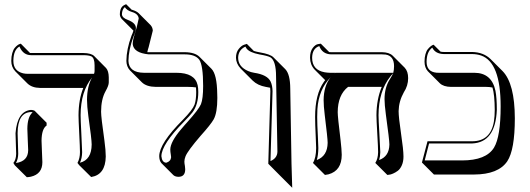

<svg xmlns="http://www.w3.org/2000/svg" viewBox="-20 -766 2499 905"><path d="M175.8 -102.5Q175.8 -93.3 177.7 -52Q179.7 -10.7 179.7 -1.5Q179.7 54.2 125.5 66.9Q116.2 68.8 106.4 69.3L49.8 13.2L43 2Q55.7 -13.2 56.2 -41Q56.2 -49.8 54.7 -88.4Q53.2 -128.4 53.2 -138.2Q61 -241.7 126 -248Q136.7 -247.6 143.1 -244.1L199.7 -187.5V-174.3Q176.3 -158.7 175.8 -102.5ZM456.5 -239.3Q456.5 -213.4 472.2 -103.5Q478.5 -57.1 478.5 -28.3Q477.1 57.6 409.7 68.4L353 12.2L345.2 2Q356.9 -20 356.9 -48.8Q356.9 -69.8 353.5 -136.2Q350.1 -202.1 350.1 -223.1Q350.6 -297.4 372.6 -351.6H168.5Q130.4 -352.1 108.9 -373L52.2 -429.7Q33.2 -449.7 33.2 -479Q33.2 -499.5 37.8 -515.6Q42.5 -531.7 49.1 -539.8Q55.7 -547.9 62.3 -552.7Q68.8 -557.6 73.2 -558.6L78.1 -560.1L121.6 -516.1Q124.5 -515.6 127 -516.1H373Q409.7 -515.6 423.8 -502L480 -445.3Q492.2 -431.6 492.7 -401.4V-377.4Q492.7 -362.8 477.5 -335.9Q456.5 -297.9 456.5 -239.3ZM423.3 -418Q426.3 -426.3 425.8 -434.1V-458Q425.8 -492.7 410.2 -500.5Q397.5 -505.9 373 -505.9H127Q90.3 -505.9 73.2 -543.5Q72.3 -545.9 71.8 -546.9Q43.9 -531.2 43 -481Q43 -479.5 43 -479Q43 -431.6 88.9 -420.4Q100.1 -418 111.8 -418ZM414.1 -400.9Q360.4 -335 359.9 -223.1Q359.9 -202.6 363.3 -137.7Q366.7 -70.8 367.2 -48.8Q366.7 -20 356.9 1Q411.6 -12.7 412.1 -85Q412.1 -109.4 396.5 -218.3Q390.1 -266.1 390.1 -295.9Q390.6 -359.9 414.1 -400.9ZM108.9 -159.2Q109.4 -214.4 132.8 -235.8V-237.3Q129.4 -237.8 126 -237.8Q63.5 -235.8 63 -138.2Q63 -128.9 64.5 -89.6Q65.9 -50.3 65.9 -41Q65.4 -16.1 55.2 2.4Q112.3 -5.9 112.8 -58.1Q112.8 -66.9 110.8 -106.9Q108.9 -148.9 108.9 -159.2Z M600.6 -720.2Q603 -719.2 604.5 -719.2Q623.5 -713.4 633.3 -704.1L689.9 -647.5Q699.7 -636.2 700.2 -621.6Q700.2 -621.6 681.2 -545.9V-545.4Q676.8 -532.7 674.3 -520Q677.7 -520 680.7 -520H850.6Q898.4 -519.5 919.9 -498.5L976.6 -441.9Q1002.9 -415.5 1003.9 -323.2Q1003.9 -314 1004.4 -304.2Q1004.4 -234.9 987.3 -203.6Q973.6 -179.2 925.3 -125.5Q865.2 -55.7 854.5 -29.3Q849.1 -15.6 849.1 -4.4Q849.1 3.9 851.6 16.6Q853 26.9 853 31.7Q853 67.9 820.3 67.4Q805.7 66.9 797.4 59.6L740.7 2.9Q731 -8.3 730.5 -29.8Q731 -90.3 841.8 -201.2Q887.7 -248 897 -272.9Q904.8 -295.4 904.8 -332Q904.8 -344.7 903.8 -354Q887.7 -356.4 868.2 -356.4H715.3Q670.4 -356.9 648.9 -377.9L592.3 -434.6Q576.2 -452.1 575.7 -479Q576.2 -533.7 599.6 -597.2Q605.5 -609.4 608.9 -621.6L553.7 -676.8Q545.4 -686.5 544.9 -698.2Q544.9 -710.9 547.9 -720.2Q550.8 -729.5 555.2 -734.1Q559.6 -738.8 564 -741.2Q568.8 -744.1 571.8 -745.1L574.7 -746.1ZM605.5 -558.1Q606 -579.1 615.2 -605.5Q625 -635.3 633.8 -678.7Q631.8 -700.7 602.1 -709.5Q578.1 -716.8 568.4 -732.4Q555.2 -721.7 554.7 -698.2Q556.2 -681.6 582 -672.4Q616.7 -659.2 620.1 -638.7Q620.6 -635.3 620.6 -632.8Q620.1 -616.7 608.9 -592.8Q585.9 -530.3 585.4 -479Q587.4 -423.8 658.7 -422.9H811.5Q898.4 -422.9 911.6 -364.7Q914.6 -350.6 914.6 -332Q914.6 -272.9 887.2 -236.3Q875 -220.7 848.6 -193.8Q741.7 -85.9 740.7 -29.8Q743.7 0 763.7 1Q784.7 -5.4 786.6 -24.9Q786.6 -28.3 785.2 -36.6Q782.7 -51.3 782.7 -61Q782.7 -96.7 834 -157.2Q839.4 -163.6 851.1 -177.2Q857.9 -185.1 861.3 -188.5Q917 -250.5 927.2 -274.9Q937.5 -300.8 937.5 -360.8Q937.5 -458 919.4 -484.4Q900.4 -509.8 850.6 -509.8H680.7Q609.9 -516.6 605.5 -558.1Z M1244.6 5.9 1254.4 -335.9Q1254.4 -345.2 1253.4 -352.5Q1244.1 -354.5 1232.9 -356.4Q1194.3 -363.3 1170.9 -386.2L1114.3 -442.9Q1092.8 -465.8 1092.3 -494.1Q1092.3 -519 1105.2 -535.2Q1118.2 -551.3 1130.9 -555.2L1143.6 -559.1L1176.3 -525.9Q1186.5 -522.5 1205.6 -519Q1253.9 -510.7 1268.6 -496.1L1325.2 -439.5Q1347.7 -415.5 1348.1 -349.6L1354 5.4L1357.4 119.1L1300.8 62.5ZM1254.9 -6.8Q1286.6 -20 1287.6 -50.8L1281.2 -405.8Q1281.2 -479 1254.9 -495.6Q1242.2 -502.9 1203.6 -509.3Q1155.3 -518.6 1141.6 -538.1Q1138.7 -542.5 1136.7 -546.4Q1103.5 -530.8 1102.5 -494.1Q1102.5 -451.7 1149.4 -431.2Q1163.1 -425.3 1178.2 -422.9Q1240.7 -413.6 1255.9 -380.9Q1264.2 -362.3 1264.6 -335.9Z M1858.9 -242.2Q1858.9 -213.4 1870.1 -138.2Q1881.8 -59.6 1881.8 -28.3Q1881.8 -4.4 1874 13.2Q1866.2 30.8 1855 39.1Q1843.8 47.4 1832.5 52.2Q1821.3 57.1 1813.5 57.6L1805.7 58.6L1749 2Q1761.7 -17.6 1762.2 -48.8Q1762.2 -69.8 1758.3 -136Q1754.4 -202.1 1754.4 -223.1Q1754.9 -297.9 1779.3 -356.4H1620.6Q1572.3 -318.8 1571.8 -237.3Q1571.8 -215.3 1585.4 -104.5Q1590.3 -62.5 1590.8 -36.6Q1590.8 38.6 1528.3 55.7Q1528.3 55.7 1511.7 58.6L1455.1 2Q1469.7 -21.5 1470.2 -67.9Q1470.2 -80.6 1468.3 -118.7Q1465.3 -181.6 1465.3 -214.8Q1465.3 -321.8 1506.8 -380.4Q1510.3 -384.8 1512.7 -388.2L1462.9 -438Q1441.9 -460.4 1441.4 -494.1Q1441.4 -522.9 1453.9 -539.6Q1466.3 -556.2 1479.5 -558.1L1492.2 -560.1L1531.7 -520.5Q1536.6 -520 1540 -520H1780.3Q1814.5 -519.5 1831.1 -503.4L1887.7 -446.8Q1903.8 -429.7 1903.8 -397.5Q1903.8 -361.8 1883.3 -330.6Q1859.9 -288.6 1858.9 -242.2ZM1538.6 -401.9Q1482.4 -345.2 1476.1 -252Q1475.1 -234.9 1475.1 -214.8Q1475.1 -181.6 1478.5 -119.6Q1480.5 -80.6 1480.5 -67.9Q1480 -32.7 1473.1 -11.7Q1523.4 -30.3 1524.4 -92.8Q1524.4 -113.3 1510.7 -223.6Q1505.4 -266.6 1505.4 -293.9Q1505.9 -361.3 1538.6 -401.9ZM1556.6 -419.9Q1556.6 -419.9 1557.6 -420.4L1561 -422.9H1834.5L1820.8 -406.7Q1764.6 -336.9 1764.2 -223.1Q1764.2 -202.6 1768.1 -137.7Q1772 -70.8 1772.5 -48.8Q1772 -27.3 1767.1 -11.7Q1814.5 -28.8 1815.4 -85Q1815.4 -106.4 1798.8 -226.1Q1792.5 -273.4 1792.5 -298.8Q1792.5 -353.5 1817.9 -393.1Q1829.6 -411.6 1833.5 -421.9Q1837.4 -437 1837.4 -454.1Q1837.4 -502.4 1797.9 -508.8Q1789.6 -509.8 1780.3 -509.8H1540Q1499.5 -511.2 1484.9 -548.8Q1452.1 -537.6 1451.2 -494.1Q1451.2 -436 1510.3 -425.3Q1522.5 -423.3 1535.2 -422.9H1560.1Z M2056.6 -522.5Q2064.5 -521 2071.8 -521H2204.1Q2259.3 -520 2292.5 -487.3L2349.1 -430.7Q2406.2 -372.1 2406.7 -208.5Q2406.7 -59.6 2371.1 -5.9Q2329.1 56.2 2214.4 56.6H2025.4L1968.8 0L1995.1 -100.1H2205.1Q2292.5 -100.1 2308.1 -193.4Q2312 -217.8 2312 -248Q2311.5 -319.8 2301.3 -353.5Q2287.6 -356.4 2272.5 -356.4H2106.4Q2070.3 -356.9 2053.2 -373.5L1996.6 -430.2Q1981.4 -446.8 1981 -475.1Q1981 -495.1 1985.4 -510.5Q1989.7 -525.9 1996.3 -533.9Q2002.9 -542 2009 -546.9Q2015.1 -551.8 2019.5 -553.7L2023.9 -555.2ZM2321.8 -248Q2315.4 -94.2 2205.1 -89.8H2002.4L1981.9 -9.8H2157.7Q2271.5 -9.8 2308.6 -70.3Q2339.8 -122.1 2339.8 -265.1Q2339.8 -472.2 2247.6 -504.4Q2227.5 -511.2 2204.1 -511.2H2071.8Q2031.7 -512.2 2017.6 -541.5Q1991.2 -522.5 1990.7 -475.1Q1990.7 -427.7 2037.6 -423.3Q2043.9 -422.9 2049.8 -422.9H2215.8Q2297.4 -422.9 2315.4 -337.9Q2321.8 -305.2 2321.8 -248Z"/></svg>

Font: Linux Biolinum Shadow O
Style: Regular
Weight: 400
Designer: Philipp H. Poll
Foundry: Philipp H. Poll
Version: Version 1.0.4